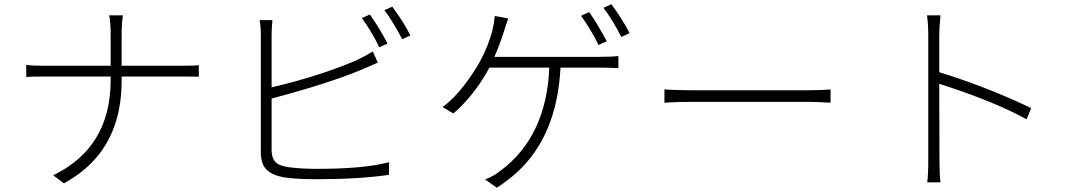

<svg xmlns="http://www.w3.org/2000/svg" viewBox="-20 -836 5040 904"><path d="M552.7 -526.4H842.8Q897.5 -526.4 916 -529.3V-474.6Q903.3 -475.6 841.8 -475.6H552.7V-456.1Q552.7 -189.5 381.8 -42Q336.9 -3.9 281.2 27.3L230.5 -10.7Q500 -141.6 501 -456.1V-475.6H186.5Q117.2 -475.6 103.5 -473.6V-530.3Q131.8 -526.4 184.6 -526.4H501V-674.8Q501 -730.5 494.1 -763.7H558.6Q552.7 -722.7 552.7 -674.8Z M1804.7 -630.9 1765.6 -613.3Q1732.4 -684.6 1683.6 -751L1721.7 -767.6Q1769.5 -699.2 1804.7 -630.9ZM1258.8 -372.1V-130.9Q1258.8 -78.1 1293 -61.5Q1307.6 -54.7 1331.1 -49.8Q1391.6 -41 1473.6 -41Q1694.3 -41 1811.5 -72.3V-12.7Q1668 7.8 1471.7 7.8Q1369.1 7.8 1317.4 -1Q1238.3 -14.6 1217.8 -62.5Q1208 -86.9 1208 -120.1V-672.9Q1208 -711.9 1202.1 -741.2H1262.7Q1258.8 -701.2 1258.8 -672.9V-424.8Q1472.7 -474.6 1643.6 -545.9Q1652.3 -549.8 1659.2 -552.7Q1701.2 -572.3 1735.4 -593.8L1758.8 -541Q1750 -537.1 1729.5 -528.3Q1694.3 -512.7 1677.7 -505.9Q1524.4 -442.4 1258.8 -372.1ZM1790 -788.1 1827.1 -804.7Q1883.8 -727.5 1912.1 -668.9L1874 -651.4Q1826.2 -740.2 1790 -788.1Z M2836.9 -641.6 2797.9 -624Q2766.6 -690.4 2715.8 -761.7L2753.9 -779.3Q2793 -723.6 2836.9 -641.6ZM2307.6 -568.4H2803.7Q2864.3 -568.4 2891.6 -572.3V-515.6Q2835 -517.6 2803.7 -517.6H2619.1Q2602.5 -197.3 2415 -25.4Q2372.1 13.7 2319.3 47.9L2263.7 8.8Q2298.8 -2.9 2336.9 -32.2Q2552.7 -193.4 2566.4 -517.6H2284.2Q2228.5 -413.1 2148.4 -333Q2129.9 -314.5 2114.3 -301.8L2063.5 -332Q2140.6 -386.7 2221.7 -515.6Q2234.4 -536.1 2243.2 -552.7Q2279.3 -620.1 2298.8 -694.3Q2306.6 -725.6 2309.6 -760.7L2373 -749Q2370.1 -740.2 2364.3 -723.6Q2355.5 -697.3 2351.6 -684.6Q2331.1 -621.1 2307.6 -568.4ZM2821.3 -798.8 2858.4 -816.4Q2910.2 -746.1 2944.3 -679.7L2905.3 -662.1Q2861.3 -748 2821.3 -798.8Z M3108.4 -352.5V-415Q3162.1 -411.1 3235.4 -411.1H3789.1Q3851.6 -411.1 3890.6 -415V-352.5Q3819.3 -356.4 3790 -356.4H3235.4Q3163.1 -356.4 3108.4 -352.5Z M4835 -327.1 4813.5 -274.4Q4670.9 -352.5 4447.3 -426.8Q4422.9 -434.6 4402.3 -441.4L4403.3 -84Q4403.3 -12.7 4408.2 22.5H4345.7Q4350.6 -12.7 4350.6 -84V-668.9Q4350.6 -719.7 4344.7 -763.7H4408.2Q4402.3 -707 4402.3 -668.9V-496.1Q4608.4 -432.6 4803.7 -341.8Q4820.3 -334 4835 -327.1Z"/></svg>

Font: Taipei Sans TC Beta Light
Style: Regular
Weight: 300
Designer: JT Foundry
Foundry: JT Foundry
Version: Version 1.000